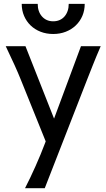

<svg xmlns="http://www.w3.org/2000/svg" viewBox="-20 -738 553 997"><path d="M212.4 239.3H109.9Q123.5 212.9 137.5 183.6Q151.4 154.3 164.8 124.3Q178.2 94.2 190.4 64.7Q202.6 35.2 212.9 7.8L217.3 -3.9L87.9 -324.7Q74.7 -357.9 55.9 -399.4Q37.1 -440.9 9.8 -498H112.3L260.7 -122.1L400.4 -498H502.9Q478.5 -441.4 462.2 -400.1Q445.8 -358.9 432.6 -325.2ZM419.9 -717.8Q419.9 -684.1 407.7 -655.5Q395.5 -627 373.5 -606Q351.6 -585 321.5 -573.2Q291.5 -561.5 256.3 -561.5Q220.7 -561.5 190.7 -573.2Q160.6 -585 138.9 -606Q117.2 -627 105 -655.5Q92.8 -684.1 92.8 -717.8H175.8Q175.8 -697.8 181.4 -681.4Q187 -665 197.8 -652.8Q208.5 -640.6 223.1 -634Q237.8 -627.4 256.3 -627.4Q274.9 -627.4 289.8 -634Q304.7 -640.6 315.2 -652.8Q325.7 -665 331.3 -681.4Q336.9 -697.8 336.9 -717.8Z"/></svg>

Font: Andika FrenchTight
Style: Regular
Weight: 400
Designer: Victor Gaultney, Annie Olsen, Julie Remington, Don Collingsworth, Eric Hays, Becca Hirsbrunner
Foundry: SIL International
Version: Version 5.000 ; Dig1 Dig4Opn Dig7 LnSpcTght